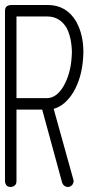

<svg xmlns="http://www.w3.org/2000/svg" viewBox="-20 -748 403 769"><path d="M46 -682V-355H171Q207 -357 234 -402Q263 -452 267 -520Q268 -529 268 -538Q267 -597 247 -636Q220 -681 171 -682ZM23 -728H171Q246 -728 285 -662Q286 -659 287 -658Q314 -608 314 -539Q314 -528 313 -517Q308 -437 274 -379Q241 -325 195 -312L274 -28Q275 -24 275 -22Q273 -5 258 0Q254 1 252 1Q235 0 229 -16L149 -309H46V-22Q46 -5 29 0Q26 1 23 1Q6 1 1 -15Q0 -19 0 -22V-332V-705Q0 -723 17 -727Q20 -728 23 -728Z"/></svg>

Font: Santa Chrismast Display
Style: Regular
Weight: 400
Designer: MUHAMMAD YONI
Version: Version 001.000